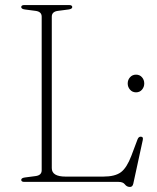

<svg xmlns="http://www.w3.org/2000/svg" viewBox="-20 -720 623 760"><path d="M251.5 -682.5 209.5 -677Q185 -674 185 -654V-54.5Q185 -21 239.5 -21H389Q435.5 -21 458.8 -38.5Q482 -56 500 -103.5L524.5 -168.5Q528.5 -179 537 -179Q548.5 -179 545 -165L507.5 7.5Q504.5 20 494.5 20Q482 20 474.5 10Q467 0 449.5 0H76.5Q64 0 64 -8Q64 -15.5 78.5 -17.5L120.5 -23Q145 -26 145 -46V-654Q145 -674 120.5 -677L78.5 -682.5Q64 -684.5 64 -692Q64 -700 76.5 -700H253.5Q266 -700 266 -692Q266 -684.5 251.5 -682.5ZM518.5 -354.5Q504 -354.5 494.8 -365Q485.5 -375.5 485.5 -389.5Q485.5 -404 494.8 -414.2Q504 -424.5 518.5 -424.5Q533 -424.5 542 -414.2Q551 -404 551 -389.5Q551 -375.5 542 -365Q533 -354.5 518.5 -354.5Z"/></svg>

Font: Fraunces 9pt Thin
Style: Regular
Weight: 100
Version: Version 1.000;[b76b70a41]